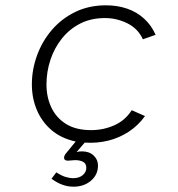

<svg xmlns="http://www.w3.org/2000/svg" viewBox="-20 -526 672 723"><path d="M257 177Q235 177 214.5 169.5Q194 162 174 147L192 123Q212 136 227.5 140.5Q243 145 255 145Q278 145 291.5 133.5Q305 122 305 106Q305 90 293 83.5Q281 77 263 77Q257 77 249 78Q241 79 236 79Q223 79 221.5 70.5Q220 62 228 52L265 7Q210 -5 173.5 -36.5Q137 -68 118.5 -112.5Q100 -157 100 -208Q100 -264 119.5 -317.5Q139 -371 175.5 -413.5Q212 -456 263.5 -481Q315 -506 379 -506Q422 -506 458.5 -493.5Q495 -481 522.5 -456Q550 -431 566 -395L518 -378Q500 -418 460 -438Q420 -458 375 -458Q323 -458 282.5 -437.5Q242 -417 213.5 -381.5Q185 -346 170 -301Q155 -256 155 -208Q155 -160 173.5 -121Q192 -82 229 -59Q266 -36 323 -36Q370 -36 411 -54.5Q452 -73 476 -111L526 -89Q501 -54 465.5 -30.5Q430 -7 388 3.5Q346 14 299 11L268 47Q273 45 278.5 44.5Q284 44 289 44Q316 44 332.5 59.5Q349 75 349 97Q349 132 322.5 154.5Q296 177 257 177Z"/></svg>

Font: Atkinson Hyperlegible Mono ExtraLight
Style: Italic
Weight: 200
Italic angle: -12°
Monospace: yes
Designer: Elliott Scott, Megan Eiswerth, Linus Boman, Theodore Petrosky, Letters from Sweden
Foundry: Applied Design Works, Letters from Sweden
Version: Version 2.001